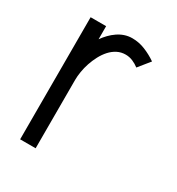

<svg xmlns="http://www.w3.org/2000/svg" viewBox="-128 -581 614 665"><g transform="rotate(30 179.0 -249.0)"><path d="M272.9 -416.5Q261.7 -425.3 247.8 -431.2Q233.9 -437 219.2 -437Q201.2 -437 186 -429.2Q170.9 -421.4 158.9 -408.2Q147 -395 137.9 -377.9Q128.9 -360.8 122.8 -342.8Q116.7 -324.7 113.8 -306.6Q110.8 -288.6 110.8 -273.4V0H48.8V-488.3H110.8V-436Q119.6 -448.7 130.4 -459.7Q141.1 -470.7 153.6 -479.2Q166 -487.8 180.4 -492.7Q194.8 -497.6 210.9 -497.6Q237.3 -497.6 262.2 -487.5Q287.1 -477.5 309.6 -461.9Z"/></g></svg>

Font: SengBuhan
Style: Regular
Weight: 400
Designer: John M. Durdin
Foundry: Lao Script for Windows
Version: Version 1.400